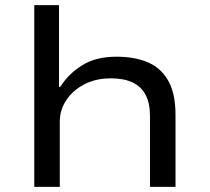

<svg xmlns="http://www.w3.org/2000/svg" viewBox="-20 -725 813 745"><path d="M113 0V-705H209V-388H214Q245 -438 298.5 -471.5Q352 -505 431 -505Q502 -505 553 -483.5Q604 -462 632.5 -412.5Q661 -363 661 -279V0H562V-275Q562 -325 545 -357Q528 -389 494.5 -405Q461 -421 410 -421Q351 -421 306.5 -397.5Q262 -374 237 -336Q212 -298 212 -254V0Z"/></svg>

Font: Nunito Sans 7pt Expanded
Style: Regular
Weight: 400
Width: 7
Designer: Vernon Adams
Foundry: Vernon Adams
Version: Version 3.101;gftools[0.9.27]